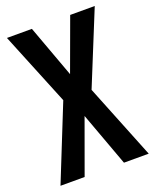

<svg xmlns="http://www.w3.org/2000/svg" viewBox="-134 -788 701 867"><g transform="rotate(-20 216.5 -355.0)"><path d="M5 0 149 -359 6 -710H126L218 -459L310 -710H428L285 -359L429 0H310L215 -259L121 0Z"/></g></svg>

Font: Special Gothic Condensed Medium
Style: Regular
Weight: 500
Width: 3
Designer: Alistair McCready
Foundry: Monolith
Version: Version 1.000; ttfautohint (v1.8.4.7-5d5b)